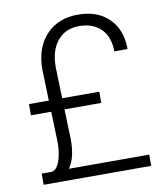

<svg xmlns="http://www.w3.org/2000/svg" viewBox="-81 -788 734 856"><g transform="rotate(-10 285.5 -360.5)"><path d="M197.3 -314.9 201.7 -179.7Q202.6 -94.7 170.4 -50.8H534.2V0H47.4V-50.8H95.2Q120.1 -57.1 132.8 -103Q142.6 -139.2 141.6 -179.2L137.2 -314.9H45.4V-365.7H135.3L130.9 -507.3Q130.9 -605 184.8 -662.8Q238.8 -720.7 329.1 -720.7Q418 -720.7 469.5 -669.2Q521 -617.7 521 -531.2H460.9Q460.9 -597.2 424.3 -633.3Q387.7 -669.4 324.7 -669.4Q263.7 -669.4 227.5 -626.2Q191.4 -583 191.4 -507.3L195.8 -365.7H363.8V-314.9Z"/></g></svg>

Font: TypoPRO Roboto
Style: Regular
Weight: 300
Designer: Google
Version: Version 2.136; 2016